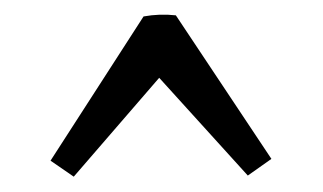

<svg xmlns="http://www.w3.org/2000/svg" viewBox="-20 -504 434 258"><path d="M313 -268.1 161.6 -435.1 216.3 -483.4 344.7 -290.5ZM79.1 -266.6 47.9 -288.1 172.9 -481.9Q194.3 -485.8 216.3 -483.4L219.2 -428.7Z"/></svg>

Font: Markazi Text
Style: Regular
Weight: 400
Designer: Borna Izadpanah (Arabic designer), Fiona Ross (Arabic design director) and Florian Runge (Latin designer)
Foundry: Borna Izadpanah and Florian Runge
Version: Version 1.000